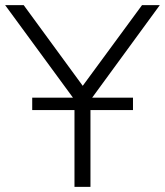

<svg xmlns="http://www.w3.org/2000/svg" viewBox="-27 -725 640 745"><path d="M262 0V-338L-7 -705H65L294 -392L524 -705H593L324 -337V0ZM98 -298V-346H489V-298Z"/></svg>

Font: Nunito Sans Light
Style: Regular
Weight: 300
Designer: Vernon Adams
Foundry: Vernon Adams
Version: Version 3.101; ttfautohint (v1.8.4.7-5d5b);gftools[0.9.27]